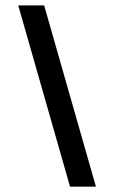

<svg xmlns="http://www.w3.org/2000/svg" viewBox="-20 -704 431 724"><path d="M341.8 0H244.1L48.8 -683.6H146.5Z"/></svg>

Font: BabelStone Moon Runes
Style: Regular
Weight: 400
Designer: Andrew West
Foundry: BabelStone
Version: Version 7.001 March 14, 2022